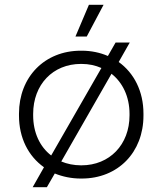

<svg xmlns="http://www.w3.org/2000/svg" viewBox="-20 -737 676 799"><path d="M341 -585 411 -717H350L294 -585ZM116 42H175L208 -15C240 -2 277 6 316 6H320C471 6 577 -103 577 -256V-264C577 -357 538 -433 474 -479L520 -560H461L429 -504C397 -518 360 -526 320 -526H316C166 -526 59 -417 59 -264V-256C59 -163 98 -87 163 -41ZM193 -90C146 -126 118 -185 118 -257V-263C118 -385 200 -471 317 -471H319C350 -471 377 -465 402 -454ZM317 -49C287 -49 259 -55 235 -65L444 -430C490 -394 519 -335 519 -263V-257C519 -135 436 -49 319 -49Z"/></svg>

Font: Fixel Display Light
Style: Regular
Weight: 300
Designer: AlfaBravo + MacPaw
Foundry: Kyrylo Tkachov, Marchela Mozhyna, Serhii Makarenko, Maria Weinstein, Zakhar Kryvoshyya
Version: Version 1.211